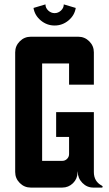

<svg xmlns="http://www.w3.org/2000/svg" viewBox="-20 -850 495 870"><path d="M227.5 -734.4Q192.4 -734.4 164.8 -757.3Q137.2 -780.3 131.8 -814L186 -830.1Q186 -814 198.7 -802.2Q211.4 -790.5 227.5 -790.5Q243.7 -790.5 256.3 -802.2Q269 -814 269 -830.1L323.2 -814Q317.9 -780.3 290.3 -757.3Q262.7 -734.4 227.5 -734.4ZM48.8 -70.8V-612.8Q48.8 -642.1 69.6 -662.8Q90.3 -683.6 119.6 -683.6H334.5Q363.8 -683.6 384.5 -662.8Q405.3 -642.1 405.3 -612.8V-466.3H293V-562.5H170.9V-121.1H262.2Q274.9 -121.1 283.9 -130.1Q293 -139.2 293 -151.9V-229.5H234.4V-341.8H405.3V-70.3Q405.3 -27.8 441.4 -8.8Q445.3 -6.3 445.3 -3.9Q445.3 0 441.4 0H403.3Q374 0 353.3 -21.2Q332.5 -42.5 332 -72.3H331.1V-68.4Q331.1 -40 310.8 -20Q290.5 0 261.7 0H119.6Q90.3 0 69.6 -20.8Q48.8 -41.5 48.8 -70.8Z"/></svg>

Font: California Gothic
Style: Regular
Weight: 400
Version: Version 2.2;